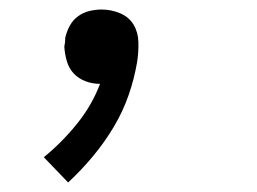

<svg xmlns="http://www.w3.org/2000/svg" viewBox="-20 -168 540 403"><path d="M123 215 72 162Q110 131 141.5 92Q173 53 190 8Q174 8 159.5 2.5Q145 -3 135 -13.5Q125 -24 120.5 -39Q116 -54 115 -70Q116 -75 116.5 -79.5Q117 -84 117 -89Q120 -102 126.5 -114Q133 -126 144 -134Q155 -142 168 -145Q181 -148 193 -148Q214 -148 232.5 -140Q251 -132 260.5 -116Q270 -100 270.5 -79.5Q271 -59 268 -39Q262 -3 250 31.5Q238 66 219 98Q200 130 175.5 159.5Q151 189 123 215Z"/></svg>

Font: Iosevka Web
Style: Italic
Weight: 400
Italic angle: -9°
Monospace: yes
Designer: Belleve Invis
Foundry: Belleve Invis
Version: Version 28.0.3; ttfautohint (v1.8.3)